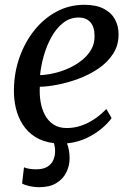

<svg xmlns="http://www.w3.org/2000/svg" viewBox="-20 -588 549 800"><path d="M143 192Q123 192 102.8 187.5Q82.5 183 72 176.5L80 109Q86.5 112.5 100.5 115Q114.5 117.5 130 117.5Q160.5 117.5 177.8 106.5Q195 95.5 202 79Q209 62.5 209.5 46.5Q210 35 208.5 25.5Q207 16 205 8.5Q159 3 126.8 -17.5Q94.5 -38 74.8 -69Q55 -100 46.2 -137Q37.5 -174 38 -212.5Q38.5 -284.5 61.2 -348.8Q84 -413 123.5 -462.2Q163 -511.5 216 -539.8Q269 -568 331 -568Q380 -568 411.5 -552Q443 -536 458.5 -508.2Q474 -480.5 474 -446Q474.5 -399.5 451.2 -363.8Q428 -328 390 -302.2Q352 -276.5 307.5 -260Q263 -243.5 220.2 -235.2Q177.5 -227 146 -226.5Q144 -195 149 -164.5Q154 -134 167.2 -109Q180.5 -84 203 -69.2Q225.5 -54.5 258 -54.5Q288.5 -54.5 317.5 -64.2Q346.5 -74 373.2 -91.8Q400 -109.5 423 -134L445 -96Q432.5 -77.5 406 -54.5Q379.5 -31.5 342.5 -13.5Q305.5 4.5 259 9.5Q264 21.5 267 37Q270 52.5 270 71.5Q270 102.5 256.5 130Q243 157.5 215 174.8Q187 192 143 192ZM147 -275Q175 -276 206.2 -283.2Q237.5 -290.5 267.5 -304.2Q297.5 -318 321.8 -337.5Q346 -357 360.2 -382Q374.5 -407 374 -437.5Q374 -476.5 356.2 -495.8Q338.5 -515 308 -515Q271 -515 242.5 -492.2Q214 -469.5 194 -433Q174 -396.5 162.2 -354.8Q150.5 -313 147 -275Z"/></svg>

Font: Merriweather 20pt
Style: Italic
Weight: 400
Italic angle: -7.8°
Version: Version 2.101